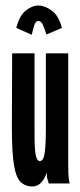

<svg xmlns="http://www.w3.org/2000/svg" viewBox="-20 -664 290 695"><path d="M97 11Q72 11 55 -5Q38 -21 30.5 -67Q23 -113 23 -202L24 -471H105V-182Q105 -122 109.5 -101.5Q114 -81 124 -81Q138 -81 142 -112Q146 -143 146 -195V-471H227V-71Q227 -53 227.5 -35.5Q228 -18 232 0H156Q155 -7 152 -15Q149 -23 149 -40Q143 -18 129.5 -3.5Q116 11 97 11ZM95 -538 39 -563Q50 -607 73 -625.5Q96 -644 119 -644Q142 -644 167.5 -625.5Q193 -607 204 -563L148 -539Q142 -559 135.5 -573.5Q129 -588 119 -588Q109 -588 104 -572.5Q99 -557 95 -538Z"/></svg>

Font: Inconsolata UltraCondensed Black
Style: Regular
Weight: 900
Width: 1
Monospace: yes
Designer: Raph Levien, Cyreal, Brenton Simpson
Foundry: Raph Levien, Cyreal, Google
Version: Version 3.001; ttfautohint (v1.8.2.53-6de2)